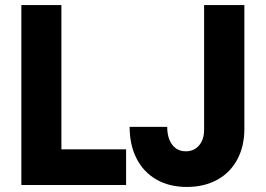

<svg xmlns="http://www.w3.org/2000/svg" viewBox="-20 -740 1063 768"><path d="M65.4 -719.7H225.6V-142.6H484.4V0H65.4ZM498.5 -232.4H648.9Q648.9 -187.5 668.9 -161.1Q689 -134.8 723.1 -134.8Q756.3 -134.8 776.6 -158.7Q796.9 -182.6 796.4 -223.6V-719.7H957.5V-225.6Q957.5 -154.3 928.7 -101.3Q899.9 -48.3 847.9 -20.3Q795.9 7.8 727.1 7.8Q657.7 7.8 606 -21.7Q554.2 -51.3 526.4 -105.7Q498.5 -160.2 498.5 -232.4Z"/></svg>

Font: Reddit Sans Strawberry ExBold
Style: Regular
Weight: 800
Designer: Stephen Hutchings
Foundry: Reddit
Version: Version 1.013